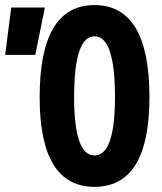

<svg xmlns="http://www.w3.org/2000/svg" viewBox="-29 -723 635 753"><path d="M341.8 9.8Q126.5 9.8 126.5 -341.8Q126.5 -703.1 341.8 -703.1Q557.1 -703.1 557.1 -341.8Q557.1 9.8 341.8 9.8ZM-8.8 -507.8 15.1 -693.4H147L109.4 -507.8ZM341.8 -113.3Q421.9 -113.3 421.9 -341.8Q421.9 -580.6 341.8 -580.6Q261.7 -580.6 261.7 -341.8Q261.7 -113.3 341.8 -113.3Z"/></svg>

Font: Cascadia Mono PL
Style: Regular
Weight: 400
Monospace: yes
Designer: Aaron Bell
Foundry: Saja Typeworks
Version: Version 2102.003